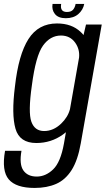

<svg xmlns="http://www.w3.org/2000/svg" viewBox="-50 -719 534 970"><path d="M125 230.5Q31 230.5 -5.8 187.2Q-42.5 144 -24.5 43H58.5Q46.5 111.5 68.2 142.2Q90 173 135.5 173Q180.5 173 218.2 137Q256 101 273 6.5L283 -51Q275.5 -45 267.5 -39Q208 3.5 133.5 3.5Q49 3.5 28.2 -68.8Q7.5 -141 25.5 -282Q43.5 -443 93.8 -521.8Q144 -600.5 238 -600.5Q312.5 -600.5 357.5 -557.5Q366 -550 372 -542L384.5 -595H464L358 5.5Q343 91 311.8 140.2Q280.5 189.5 233.8 210Q187 230.5 125 230.5ZM349.5 -428.5Q353.5 -469.5 330.5 -502.5Q304.5 -539.5 258 -539.5Q204 -539.5 167.2 -488.5Q130.5 -437.5 111 -287.5Q91.5 -151 108.5 -104Q125.5 -57 173 -57Q219.5 -57 258.5 -94Q293 -127 303.5 -167.5ZM282.5 -627Q244.5 -627 227.5 -648.2Q210.5 -669.5 215.5 -699H259Q252 -658.5 288 -658.5Q309 -658.5 318.8 -669.5Q328.5 -680.5 332 -699H375.5Q370 -669.5 346 -648.2Q322 -627 282.5 -627Z"/></svg>

Font: Anybody
Style: Italic
Weight: 400
Italic angle: -10°
Designer: Tyler Finck
Foundry: Etcetera Type Company
Version: Version 1.010; ttfautohint (v1.8.3) -l 8 -r 50 -G 200 -x 14 